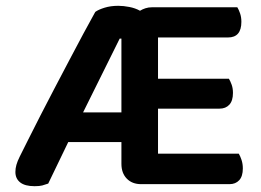

<svg xmlns="http://www.w3.org/2000/svg" viewBox="-20 -632 900 661"><path d="M466 2Q435 2 416.5 -17Q398 -36 398 -68V-143H215L146 0Q135 4 125.5 6.5Q116 9 99 9Q66 9 49.5 -4Q33 -17 33 -40Q33 -52 36.5 -64.5Q40 -77 48 -93Q59 -115 77.5 -152Q96 -189 119 -234Q142 -279 168 -328.5Q194 -378 219 -425.5Q244 -473 267 -516Q290 -559 308 -591Q319 -599 340 -605.5Q361 -612 387 -612Q405 -612 425.5 -608Q446 -604 462 -595Q470 -600 480.5 -603.5Q491 -607 504 -607H797Q802 -599 806.5 -586Q811 -573 811 -557Q811 -503 765 -503H524V-361H768Q773 -353 777.5 -340.5Q782 -328 782 -312Q782 -285 769.5 -271.5Q757 -258 736 -258H524V-103H802Q807 -95 811.5 -81.5Q816 -68 816 -52Q816 -25 803.5 -11.5Q791 2 770 2ZM266 -245H398V-499H392Z"/></svg>

Font: Baloo Thambi 2 SemiBold
Style: Regular
Weight: 600
Designer: Aadarsh Rajan and Ek Type
Foundry: Ek Type
Version: Version 1.640;hotconv 1.0.111;makeotfexe 2.5.65597; ttfautoh